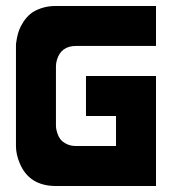

<svg xmlns="http://www.w3.org/2000/svg" viewBox="-20 -620 606 640"><path d="M500 -466.8H233.4Q183.6 -466.8 169.9 -420.9Q166.5 -409.2 166.5 -399.9V-200.2Q166.5 -197.3 167 -192.9Q167.5 -188.5 170.9 -177Q174.3 -165.5 180.7 -156.7Q187 -147.9 200.9 -140.6Q214.8 -133.3 233.4 -133.3H366.7V-233.4H266.6V-366.7H500V-233.4V-133.3V0H166.5Q76.7 0 45.4 -76.7Q33.2 -106 33.2 -133.3V-466.8Q33.2 -469.7 33.4 -474.4Q33.7 -479 36.4 -492.9Q39.1 -506.8 43.7 -519.5Q48.3 -532.2 58.3 -547.6Q68.4 -563 81.8 -574Q95.2 -585 117.2 -592.5Q139.2 -600.1 166.5 -600.1H500Z"/></svg>

Font: Malkor
Style: Bold
Weight: 700
Version: Version 1.3